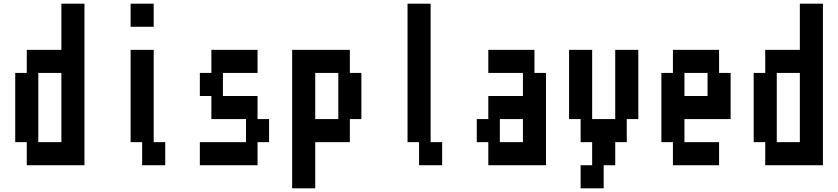

<svg xmlns="http://www.w3.org/2000/svg" viewBox="-20 -1020 4540 1040"><path d="M62.5 -625H125V-750H312.5V-1000H437.5V-125H125V-250H62.5ZM187.5 -250H312.5V-625H187.5Z M687.5 -750H812.5V-250H875V-125H750V-250H687.5ZM687.5 -1000H812.5V-875H687.5Z M1125 -750H1375V-625H1187.5V-500H1375V-375H1437.5V-250H1375V-125H1062.5V-250H1312.5V-375H1125V-500H1062.5V-625H1125Z M1687.5 0H1562.5V-750H1875V-625H1937.5V-375H1875V-250H1687.5ZM1812.5 -625H1687.5V-375H1812.5Z M2187.5 -1000H2312.5V-250H2375V-125H2250V-250H2187.5Z M2625 -750H2875V-625H2937.5V-125H2625V-250H2562.5V-375H2625V-500H2812.5V-625H2625ZM2812.5 -375H2687.5V-250H2812.5Z M3312.5 -750H3437.5V-375H3375V-250H3312.5V-125H3250V0H3125V-125H3187.5V-250H3125V-375H3062.5V-750H3187.5V-375H3312.5Z M3625 -750H3875V-625H3937.5V-375H3687.5V-250H3875V-125H3625V-250H3562.5V-625H3625ZM3812.5 -625H3687.5V-500H3812.5Z M4062.5 -625H4125V-750H4312.5V-1000H4437.5V-125H4125V-250H4062.5ZM4187.5 -250H4312.5V-625H4187.5Z"/></svg>

Font: Amiga Topaz Unicode Rus
Style: Regular
Weight: 400
Designer: dMG of Trueschool and Divine Stylers
Foundry: dMG of Trueschool and Divine Stylers
Version: Version 1.1